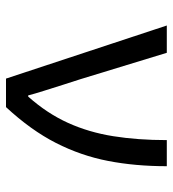

<svg xmlns="http://www.w3.org/2000/svg" viewBox="12 -588 576 640"><g transform="rotate(90 300.0 -268.0)"><path d="M242 0 65 -536H156L244 -248Q252 -224 262.5 -190.5Q273 -157 283 -125.5Q293 -94 298 -74H302Q358 -137 389.5 -206.5Q421 -276 434 -357.5Q447 -439 447 -536H534Q534 -431 516.5 -340.5Q499 -250 456.5 -166.5Q414 -83 337 0Z"/></g></svg>

Font: Noto Sans Mono
Style: Regular
Weight: 400
Designer: Monotype Design Team
Foundry: Monotype Imaging Inc.
Version: Version 2.014